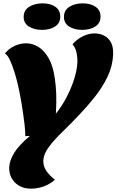

<svg xmlns="http://www.w3.org/2000/svg" viewBox="-20 -938 694 1144"><path d="M131 -127Q130 -164 126 -199Q122 -234 117 -266Q108 -330 96 -390Q84 -450 69 -499.5Q54 -549 39 -580.5Q24 -612 9 -619Q33 -649 67 -664.5Q101 -680 136 -680Q174 -680 209.5 -658Q245 -636 271 -589.5Q297 -543 307 -468Q313 -429 315 -378.5Q317 -328 313 -261Q348 -304 376 -357.5Q404 -411 421.5 -465.5Q439 -520 441 -566Q442 -598 435.5 -626.5Q429 -655 412 -674Q440 -706 475 -722.5Q510 -739 543 -739Q573 -739 599 -726.5Q625 -714 640.5 -686.5Q656 -659 654 -613Q651 -544 621 -481.5Q591 -419 546.5 -362.5Q502 -306 453 -255Q402 -201 353.5 -154Q305 -107 273 -65Q241 -23 238 17Q237 51 255 78.5Q273 106 307 133Q275 161 239 173.5Q203 186 165 186Q105 186 69 149.5Q33 113 35 58Q37 18 64 -26.5Q91 -71 158 -128ZM469 -760Q422 -760 391.5 -780Q361 -800 361 -837Q361 -877 393.5 -897.5Q426 -918 473 -918Q520 -918 549.5 -897.5Q579 -877 579 -839Q579 -800 547.5 -780Q516 -760 469 -760ZM230 -760Q183 -760 152 -780Q121 -800 121 -837Q121 -877 154 -897.5Q187 -918 234 -918Q281 -918 310 -897.5Q339 -877 339 -839Q339 -800 308 -780Q277 -760 230 -760Z"/></svg>

Font: Sansita Swashed Black
Style: Regular
Weight: 900
Designer: Pablo Cosgaya
Foundry: Omnibus-Type
Version: Version 1.003; ttfautohint (v1.8.3)